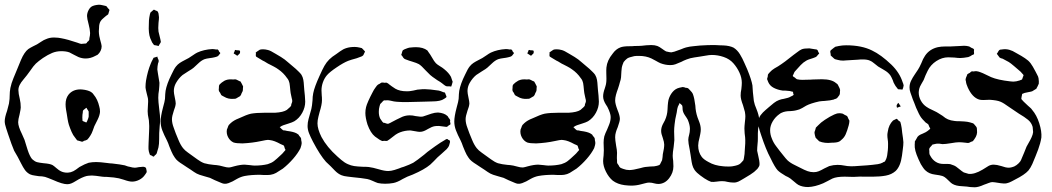

<svg xmlns="http://www.w3.org/2000/svg" viewBox="-23 -733 4458 814"><path d="M599 -5Q599 -2 595.5 2.5Q592 7 591 9Q582 22 567 29.5Q552 37 537 37Q524 37 502 29L481 23Q464 19 430 17Q417 17 410 16Q403 15 384.5 12.5Q366 10 352 12Q337 13 311 27Q307 29 297.5 35Q288 41 279.5 44.5Q271 48 262 48Q242 48 202 30Q178 20 168 17Q156 14 142 14Q138 13 125.5 11.5Q113 10 104 6Q91 -1 83 -12Q75 -23 66 -41Q62 -50 52 -68L37 -94Q27 -117 11 -165Q9 -172 3 -189.5Q-3 -207 -3 -219Q-3 -235 7 -263Q14 -288 15 -294Q17 -305 17.5 -313.5Q18 -322 18 -327Q18 -344 21 -360Q25 -380 34 -401.5Q43 -423 45 -428L66 -479Q80 -512 97 -525Q106 -531 118 -537Q130 -543 134 -545Q141 -549 152 -556.5Q163 -564 172 -567Q187 -574 206 -574Q216 -574 223.5 -573Q231 -572 236 -571Q264 -566 305 -552Q318 -547 321 -547H323L333 -548Q340 -548 342 -549Q345 -550 347 -555Q352 -558 355 -563Q356 -565 356 -571Q359 -583 359 -593Q358 -611 353 -629Q346 -655 346 -665Q346 -678 353 -691Q360 -704 371 -708Q374 -709 379 -710.5Q384 -712 387 -712L396 -713Q403 -713 411 -711Q414 -710 420 -709Q426 -708 429 -706L434 -699Q441 -692 441 -691V-690Q441 -689 438 -680L436 -673Q435 -671 427 -666Q425 -664 416.5 -657Q408 -650 404 -644Q397 -633 397 -616L396 -600Q396 -592 398 -580Q400 -571 402 -563Q404 -555 406 -548Q406 -546 407 -543Q408 -540 408 -537Q408 -527 403.5 -517.5Q399 -508 391 -501L381 -496Q361 -485 340 -485Q325 -485 310 -491L292 -500Q276 -509 271 -511Q257 -516 237 -516Q216 -516 198 -508.5Q180 -501 159 -487Q156 -485 142 -474.5Q128 -464 118 -451Q113 -445 105 -433L91 -414Q86 -407 76 -395.5Q66 -384 60.5 -373Q55 -362 55 -351Q55 -337 61 -313Q65 -297 65 -277Q65 -271 60 -248Q54 -226 54 -215Q54 -197 70 -165L81 -140Q84 -131 89 -114Q94 -97 99 -84Q108 -62 116 -56Q125 -48 134.5 -45.5Q144 -43 162 -41Q189 -39 200 -33Q205 -30 216.5 -20Q228 -10 235 -7Q247 -1 262 -1Q267 -1 277 -3Q288 -6 299 -14Q310 -22 314 -25Q337 -38 353 -43Q368 -46 385 -46Q401 -46 431 -42Q445 -40 452 -40Q488 -36 506 -32Q510 -31 514.5 -29Q519 -27 526 -26Q540 -22 548 -22Q554 -22 560.5 -23.5Q567 -25 573 -25L583 -26Q591 -26 596 -21Q599 -9 599 -5ZM614 -571Q606 -592 608 -629Q608 -649 610 -659Q613 -677 615 -680L623 -687Q627 -691 629 -692Q631 -692 634 -690Q637 -688 639 -688Q640 -687 642.5 -686Q645 -685 646 -684Q647 -682 647.5 -680Q648 -678 649 -676Q651 -664 651 -660Q651 -652 649 -636Q647 -611 649 -599Q651 -591 653 -582.5Q655 -574 657 -566Q657 -563 658 -560.5Q659 -558 659 -555Q658 -552 652 -543Q650 -538 649 -538L641 -540L630 -542L622 -553Q616 -565 614 -571ZM644 -439Q644 -435 646 -425Q647 -416 649.5 -403.5Q652 -391 653 -382Q653 -371 651 -351Q648 -335 648 -318Q648 -303 652 -271Q656 -241 656 -226Q656 -216 654 -198Q652 -178 652 -169Q652 -139 651 -123.5Q650 -108 644 -92Q643 -90 642.5 -86.5Q642 -83 641 -82Q638 -77 633 -74Q633 -73 631 -71Q629 -69 628 -69Q627 -68 621 -73Q620 -73 616.5 -74.5Q613 -76 612 -78Q611 -80 610 -84.5Q609 -89 608 -91Q606 -100 606.5 -111Q607 -122 607 -127L609 -174Q609 -180 609.5 -189Q610 -198 609 -210Q609 -223 606 -235Q605 -240 604 -246.5Q603 -253 603 -262Q603 -273 604 -282.5Q605 -292 605 -302Q605 -312 604 -317Q603 -322 599 -337Q595 -353 594 -361V-367Q594 -377 596 -391Q603 -432 616 -463Q619 -471 624 -480L628 -488Q630 -489 634.5 -490Q639 -491 641 -492L644 -493Q645 -492 645 -488Q649 -481 650 -475Q650 -472 649 -469.5Q648 -467 647 -464Q646 -460 645 -452.5Q644 -445 644 -439ZM260 -251Q259 -256 257 -268Q255 -280 255 -291Q255 -315 267 -331Q285 -354 318 -354Q325 -354 337 -352Q358 -348 367 -340Q370 -338 374 -332Q391 -312 398 -281Q401 -272 401 -259Q400 -244 390.5 -225Q381 -206 377 -198Q375 -193 370.5 -180Q366 -167 360 -158Q354 -148 347 -141Q340 -137 333 -136Q332 -135 329.5 -133.5Q327 -132 325 -132Q324 -132 315 -135L304 -138Q304 -138 295 -150Q287 -159 280.5 -174Q274 -189 269 -204Q266 -214 263.5 -228.5Q261 -243 260 -251ZM353 -239V-252V-260Q352 -263 349.5 -266.5Q347 -270 346 -271Q346 -272 345 -274Q344 -276 343 -276Q342 -276 339 -273Q337 -271 334 -269Q331 -267 329 -264Q328 -262 328 -256Q326 -248 326 -232Q327 -229 326.5 -226Q326 -223 327 -221Q328 -219 340 -215Q342 -213 342 -213Q346 -217 347 -221Q348 -224 350 -228.5Q352 -233 353 -239Z M1163 -194Q1163 -194 1165 -192L1171 -186Q1175 -182 1177 -181Q1179 -180 1185 -180Q1191 -178 1207 -176Q1230 -172 1240 -164Q1243 -163 1245 -158Q1246 -156 1249 -153Q1252 -150 1253 -147Q1254 -145 1254 -139Q1256 -131 1256 -126Q1256 -120 1251 -105Q1240 -83 1219.5 -59.5Q1199 -36 1176 -18Q1158 -6 1147.5 0Q1137 6 1124 8Q1118 9 1105 9Q1088 9 1079 8Q1042 8 1015 13Q999 16 982.5 25Q966 34 963 36Q955 40 945.5 43.5Q936 47 927 46Q925 46 920.5 44.5Q916 43 914 42Q909 40 888 31Q881 27 867 21Q858 18 844.5 14.5Q831 11 823 8Q811 4 799.5 -4Q788 -12 785 -14Q770 -24 768 -25Q763 -29 751.5 -36Q740 -43 731.5 -50Q723 -57 718 -65Q710 -76 703.5 -91.5Q697 -107 695 -112Q690 -127 685 -137Q672 -162 665 -180.5Q658 -199 658 -218Q658 -239 668 -277L674 -300Q676 -308 676.5 -314Q677 -320 677 -324Q677 -332 679 -348Q684 -377 704 -417Q715 -441 723 -451Q730 -460 739 -466Q748 -472 759 -477.5Q770 -483 777 -487Q784 -491 794.5 -498.5Q805 -506 813 -510Q841 -523 877 -525Q884 -525 894 -523Q895 -523 896.5 -523.5Q898 -524 900 -523Q904 -521 906 -514Q911 -509 911 -508L910 -506Q907 -503 903 -497Q899 -493 893.5 -492Q888 -491 886 -490Q878 -488 865.5 -486.5Q853 -485 844 -482Q831 -477 818 -464.5Q805 -452 798 -446Q794 -442 774 -430Q754 -417 751 -415Q735 -402 723 -381Q714 -365 714 -347Q714 -338 718 -320Q722 -302 722 -294Q721 -281 714 -264Q706 -240 706 -228Q706 -211 713.5 -191.5Q721 -172 722 -168Q725 -161 733.5 -140Q742 -119 753 -105Q761 -95 774 -86Q787 -77 792 -73Q798 -69 813.5 -57.5Q829 -46 843 -41Q861 -36 883 -34Q887 -34 895 -33Q903 -32 908 -31Q914 -30 926 -26.5Q938 -23 947 -23Q952 -23 959 -25Q966 -27 970 -28Q996 -35 1014 -35Q1020 -35 1036 -33Q1050 -31 1057 -31Q1087 -31 1112 -37Q1128 -42 1138.5 -50Q1149 -58 1169 -77Q1174 -81 1182 -91Q1187 -96 1187 -97Q1188 -98 1186.5 -99.5Q1185 -101 1185 -102Q1184 -104 1183 -108.5Q1182 -113 1181 -115Q1179 -117 1174 -119Q1169 -121 1167 -122Q1140 -137 1122 -139L1113 -140Q1107 -140 1084 -135Q1047 -127 1005 -125Q979 -125 967 -129Q952 -136 944 -151.5Q936 -167 939 -184Q939 -185 942 -191Q944 -198 947 -203Q947 -203 955 -211Q968 -223 989 -231Q1023 -247 1041 -251Q1064 -255 1098 -255H1143Q1178 -257 1193 -267L1202 -275Q1203 -276 1206 -278.5Q1209 -281 1210 -283Q1212 -285 1212 -291Q1213 -294 1214.5 -297.5Q1216 -301 1216 -305Q1216 -310 1214 -316Q1213 -322 1211 -330Q1209 -338 1208 -348Q1207 -354 1206 -368Q1205 -382 1201 -391Q1200 -394 1197.5 -397.5Q1195 -401 1194 -402Q1179 -424 1157 -439Q1149 -445 1137.5 -451Q1126 -457 1122 -459Q1113 -463 1105.5 -468Q1098 -473 1091 -476L1071 -488Q1064 -492 1063 -493Q1061 -495 1061.5 -500.5Q1062 -506 1062 -507L1061 -510Q1062 -511 1063.5 -512Q1065 -513 1066 -514Q1069 -516 1072 -518Q1075 -520 1078 -522Q1082 -524 1092 -524Q1102 -524 1113 -521Q1123 -519 1147 -504Q1151 -502 1168 -491.5Q1185 -481 1198 -469L1231 -441Q1234 -438 1242.5 -430Q1251 -422 1255 -416Q1261 -406 1263 -394.5Q1265 -383 1265.5 -371Q1266 -359 1267 -352Q1268 -343 1269.5 -327.5Q1271 -312 1271 -302Q1271 -278 1258.5 -255Q1246 -232 1225 -219Q1216 -214 1201 -209.5Q1186 -205 1178 -202Q1170 -199 1165 -195Q1163 -195 1163 -194ZM968 -506Q967 -507 971 -514Q971 -516 972 -518Q973 -520 974 -521Q976 -522 980 -520Q992 -520 994 -518Q995 -516 995 -513Q995 -510 994 -507Q984 -497 984 -497Q982 -497 979 -499Q976 -501 975 -502Q974 -503 971.5 -504Q969 -505 968 -506ZM917 -383Q919 -384 924.5 -388Q930 -392 934 -393Q946 -398 966 -396Q968 -396 971 -396.5Q974 -397 978 -396Q983 -394 986.5 -392Q990 -390 992 -389Q995 -389 997 -387Q998 -386 1002 -378L1007 -368Q1008 -366 1007.5 -364Q1007 -362 1007 -360Q1007 -351 1006 -347L1001 -337Q999 -330 996 -327Q995 -325 992.5 -324Q990 -323 989 -322Q979 -316 977 -315Q974 -314 967 -314Q945 -312 927 -323Q917 -328 915 -330L910 -340Q909 -341 907 -344Q905 -347 905 -349Q904 -351 904.5 -354.5Q905 -358 905 -360Q905 -369 906 -371Q907 -375 917 -383Z M1831 -393Q1806 -410 1801 -415Q1801 -415 1781 -435Q1764 -454 1753 -461Q1744 -466 1724 -472Q1710 -476 1703 -479Q1694 -482 1691 -484Q1686 -488 1682 -496Q1678 -500 1678 -500Q1678 -502 1679 -503Q1680 -504 1680 -506Q1681 -509 1682 -513Q1683 -517 1685 -520Q1686 -521 1688.5 -522Q1691 -523 1692 -524Q1707 -530 1712 -531Q1730 -533 1740 -533Q1771 -533 1789 -519L1795 -510Q1800 -504 1808 -490Q1818 -472 1825 -465Q1831 -459 1842 -452.5Q1853 -446 1860 -440Q1880 -424 1889 -407L1894 -392Q1896 -388 1896 -386Q1896 -384 1893 -375Q1892 -373 1891.5 -370.5Q1891 -368 1890 -366L1882 -367H1873Q1867 -367 1860.5 -372.5Q1854 -378 1851 -380Q1845 -385 1831 -393ZM1879 -112Q1877 -108 1874.5 -105.5Q1872 -103 1871 -101L1849 -81L1832 -66Q1825 -59 1816 -49.5Q1807 -40 1801 -35Q1776 -14 1727 7L1704 16L1684 26Q1661 40 1644 43Q1628 46 1610 46Q1593 46 1579 43Q1570 40 1557 34Q1544 28 1534 26Q1512 22 1470 18Q1464 17 1449.5 15.5Q1435 14 1425 10Q1410 4 1396.5 -10Q1383 -24 1379 -28L1359 -47Q1334 -75 1304 -132Q1293 -153 1287 -168.5Q1281 -184 1281 -199Q1281 -213 1285 -228Q1289 -243 1290 -246Q1292 -252 1297 -271Q1300 -283 1302 -308Q1302 -323 1305 -338Q1310 -364 1332 -412Q1344 -439 1352.5 -454Q1361 -469 1373 -481Q1384 -492 1403 -504Q1406 -506 1419 -515.5Q1432 -525 1445 -529Q1460 -534 1481 -534Q1491 -534 1503 -531L1511 -529Q1517 -523 1517 -523Q1518 -521 1521 -518.5Q1524 -516 1524 -515Q1525 -514 1523 -511Q1521 -508 1521 -507Q1520 -505 1518.5 -501.5Q1517 -498 1515 -497Q1514 -496 1511.5 -494.5Q1509 -493 1508 -493Q1503 -491 1498.5 -489.5Q1494 -488 1489 -486Q1463 -479 1453 -475Q1433 -467 1405 -448Q1375 -428 1363 -414Q1352 -401 1346 -384Q1340 -367 1340 -350L1341 -329Q1342 -322 1342 -308Q1342 -290 1332 -258Q1331 -254 1327 -238.5Q1323 -223 1323 -210Q1323 -186 1340 -152Q1363 -109 1408 -69Q1410 -67 1424 -55Q1438 -43 1452 -37Q1465 -31 1478.5 -29Q1492 -27 1514 -26Q1531 -26 1540 -25Q1557 -23 1584 -15Q1607 -8 1623 -8Q1635 -8 1649.5 -12.5Q1664 -17 1669 -19Q1678 -23 1689 -26Q1714 -35 1729 -43Q1745 -53 1775 -77Q1791 -91 1800 -97Q1802 -99 1822 -113L1844 -128L1864 -140Q1865 -141 1867 -142Q1869 -143 1872 -144Q1874 -144 1878 -140Q1879 -140 1882 -138.5Q1885 -137 1885 -131Q1884 -128 1882.5 -121.5Q1881 -115 1879 -112ZM1820 -198Q1808 -196 1791 -186Q1783 -181 1774.5 -177.5Q1766 -174 1757 -174Q1750 -174 1738 -176.5Q1726 -179 1717 -180Q1694 -180 1673 -172Q1670 -171 1664 -168Q1658 -165 1654 -162Q1647 -157 1641 -152Q1635 -147 1628 -142Q1619 -136 1619 -136Q1616 -135 1612 -135.5Q1608 -136 1606 -136L1598 -135Q1588 -138 1567 -154Q1548 -169 1535 -205Q1526 -234 1526 -254Q1526 -267 1529 -279Q1531 -288 1539 -306L1547 -323Q1550 -328 1556 -340.5Q1562 -353 1569 -362Q1576 -372 1578 -373Q1580 -375 1582.5 -376Q1585 -377 1587 -378Q1588 -379 1591 -381Q1594 -383 1596 -383H1599Q1605 -383 1607 -382Q1609 -382 1612 -382.5Q1615 -383 1617 -382Q1620 -381 1622.5 -379Q1625 -377 1626 -376Q1631 -372 1638 -367Q1645 -362 1653 -357Q1672 -346 1701 -346Q1712 -346 1717 -347Q1731 -349 1738 -351Q1742 -352 1747 -353Q1752 -354 1759 -354Q1765 -355 1778 -355Q1797 -355 1837 -349Q1843 -348 1857 -342Q1858 -342 1860.5 -341.5Q1863 -341 1864 -339L1867 -331Q1870 -325 1870 -322Q1870 -321 1866 -318Q1862 -315 1860 -314Q1845 -303 1809 -303Q1790 -303 1775 -302Q1687 -299 1669 -301Q1661 -301 1647 -303Q1642 -304 1633.5 -306Q1625 -308 1617 -308Q1614 -307 1610.5 -307.5Q1607 -308 1604 -307Q1602 -306 1599.5 -303Q1597 -300 1596 -299Q1589 -292 1589 -292Q1588 -290 1587.5 -287Q1587 -284 1586 -282Q1583 -272 1583 -259Q1583 -242 1589 -230Q1590 -228 1598 -217Q1599 -216 1600 -215Q1601 -214 1602 -213Q1603 -212 1608 -212Q1610 -211 1614.5 -209.5Q1619 -208 1622 -208Q1626 -209 1630.5 -211.5Q1635 -214 1637 -215Q1644 -218 1658 -226Q1680 -237 1683 -238Q1698 -244 1714 -244Q1727 -244 1738 -241Q1760 -237 1770 -239Q1774 -240 1777.5 -241.5Q1781 -243 1785 -244Q1790 -246 1805.5 -251Q1821 -256 1834 -256Q1860 -254 1873 -242Q1875 -241 1877 -237Q1879 -233 1880 -232Q1881 -231 1882.5 -229.5Q1884 -228 1885 -225Q1886 -224 1885.5 -221Q1885 -218 1885 -217Q1888 -209 1886 -205L1879 -201Q1875 -196 1870 -195L1862 -196L1838 -199Q1825 -199 1820 -198Z M2408 -194Q2408 -194 2410 -192L2416 -186Q2420 -182 2422 -181Q2424 -180 2430 -180Q2436 -178 2452 -176Q2475 -172 2485 -164Q2488 -163 2490 -158Q2491 -156 2494 -153Q2497 -150 2498 -147Q2499 -145 2499 -139Q2501 -131 2501 -126Q2501 -120 2496 -105Q2485 -83 2464.5 -59.5Q2444 -36 2421 -18Q2403 -6 2392.5 0Q2382 6 2369 8Q2363 9 2350 9Q2333 9 2324 8Q2287 8 2260 13Q2244 16 2227.5 25Q2211 34 2208 36Q2200 40 2190.5 43.5Q2181 47 2172 46Q2170 46 2165.5 44.5Q2161 43 2159 42Q2154 40 2133 31Q2126 27 2112 21Q2103 18 2089.5 14.5Q2076 11 2068 8Q2056 4 2044.5 -4Q2033 -12 2030 -14Q2015 -24 2013 -25Q2008 -29 1996.5 -36Q1985 -43 1976.5 -50Q1968 -57 1963 -65Q1955 -76 1948.5 -91.5Q1942 -107 1940 -112Q1935 -127 1930 -137Q1917 -162 1910 -180.5Q1903 -199 1903 -218Q1903 -239 1913 -277L1919 -300Q1921 -308 1921.5 -314Q1922 -320 1922 -324Q1922 -332 1924 -348Q1929 -377 1949 -417Q1960 -441 1968 -451Q1975 -460 1984 -466Q1993 -472 2004 -477.5Q2015 -483 2022 -487Q2029 -491 2039.5 -498.5Q2050 -506 2058 -510Q2086 -523 2122 -525Q2129 -525 2139 -523Q2140 -523 2141.5 -523.5Q2143 -524 2145 -523Q2149 -521 2151 -514Q2156 -509 2156 -508L2155 -506Q2152 -503 2148 -497Q2144 -493 2138.5 -492Q2133 -491 2131 -490Q2123 -488 2110.5 -486.5Q2098 -485 2089 -482Q2076 -477 2063 -464.5Q2050 -452 2043 -446Q2039 -442 2019 -430Q1999 -417 1996 -415Q1980 -402 1968 -381Q1959 -365 1959 -347Q1959 -338 1963 -320Q1967 -302 1967 -294Q1966 -281 1959 -264Q1951 -240 1951 -228Q1951 -211 1958.5 -191.5Q1966 -172 1967 -168Q1970 -161 1978.5 -140Q1987 -119 1998 -105Q2006 -95 2019 -86Q2032 -77 2037 -73Q2043 -69 2058.5 -57.5Q2074 -46 2088 -41Q2106 -36 2128 -34Q2132 -34 2140 -33Q2148 -32 2153 -31Q2159 -30 2171 -26.5Q2183 -23 2192 -23Q2197 -23 2204 -25Q2211 -27 2215 -28Q2241 -35 2259 -35Q2265 -35 2281 -33Q2295 -31 2302 -31Q2332 -31 2357 -37Q2373 -42 2383.5 -50Q2394 -58 2414 -77Q2419 -81 2427 -91Q2432 -96 2432 -97Q2433 -98 2431.5 -99.5Q2430 -101 2430 -102Q2429 -104 2428 -108.5Q2427 -113 2426 -115Q2424 -117 2419 -119Q2414 -121 2412 -122Q2385 -137 2367 -139L2358 -140Q2352 -140 2329 -135Q2292 -127 2250 -125Q2224 -125 2212 -129Q2197 -136 2189 -151.5Q2181 -167 2184 -184Q2184 -185 2187 -191Q2189 -198 2192 -203Q2192 -203 2200 -211Q2213 -223 2234 -231Q2268 -247 2286 -251Q2309 -255 2343 -255H2388Q2423 -257 2438 -267L2447 -275Q2448 -276 2451 -278.5Q2454 -281 2455 -283Q2457 -285 2457 -291Q2458 -294 2459.5 -297.5Q2461 -301 2461 -305Q2461 -310 2459 -316Q2458 -322 2456 -330Q2454 -338 2453 -348Q2452 -354 2451 -368Q2450 -382 2446 -391Q2445 -394 2442.5 -397.5Q2440 -401 2439 -402Q2424 -424 2402 -439Q2394 -445 2382.5 -451Q2371 -457 2367 -459Q2358 -463 2350.5 -468Q2343 -473 2336 -476L2316 -488Q2309 -492 2308 -493Q2306 -495 2306.5 -500.5Q2307 -506 2307 -507L2306 -510Q2307 -511 2308.5 -512Q2310 -513 2311 -514Q2314 -516 2317 -518Q2320 -520 2323 -522Q2327 -524 2337 -524Q2347 -524 2358 -521Q2368 -519 2392 -504Q2396 -502 2413 -491.5Q2430 -481 2443 -469L2476 -441Q2479 -438 2487.5 -430Q2496 -422 2500 -416Q2506 -406 2508 -394.5Q2510 -383 2510.5 -371Q2511 -359 2512 -352Q2513 -343 2514.5 -327.5Q2516 -312 2516 -302Q2516 -278 2503.5 -255Q2491 -232 2470 -219Q2461 -214 2446 -209.5Q2431 -205 2423 -202Q2415 -199 2410 -195Q2408 -195 2408 -194ZM2213 -506Q2212 -507 2216 -514Q2216 -516 2217 -518Q2218 -520 2219 -521Q2221 -522 2225 -520Q2237 -520 2239 -518Q2240 -516 2240 -513Q2240 -510 2239 -507Q2229 -497 2229 -497Q2227 -497 2224 -499Q2221 -501 2220 -502Q2219 -503 2216.5 -504Q2214 -505 2213 -506ZM2162 -383Q2164 -384 2169.5 -388Q2175 -392 2179 -393Q2191 -398 2211 -396Q2213 -396 2216 -396.5Q2219 -397 2223 -396Q2228 -394 2231.5 -392Q2235 -390 2237 -389Q2240 -389 2242 -387Q2243 -386 2247 -378L2252 -368Q2253 -366 2252.5 -364Q2252 -362 2252 -360Q2252 -351 2251 -347L2246 -337Q2244 -330 2241 -327Q2240 -325 2237.5 -324Q2235 -323 2234 -322Q2224 -316 2222 -315Q2219 -314 2212 -314Q2190 -312 2172 -323Q2162 -328 2160 -330L2155 -340Q2154 -341 2152 -344Q2150 -347 2150 -349Q2149 -351 2149.5 -354.5Q2150 -358 2150 -360Q2150 -369 2151 -371Q2152 -375 2162 -383Z M3174 -4Q3163 5 3132 23Q3128 25 3117.5 31.5Q3107 38 3098 40Q3094 41 3086 41Q3080 41 3072.5 40Q3065 39 3061 38Q3051 35 3038 35Q3029 35 3015 37Q3001 39 2992 38Q2980 34 2963 23Q2960 21 2945.5 10.5Q2931 0 2922 -12Q2915 -22 2912 -34Q2909 -46 2907.5 -58Q2906 -70 2905 -75L2901 -99Q2895 -127 2895 -140Q2895 -149 2899 -163Q2900 -167 2901 -173Q2902 -179 2902 -187Q2902 -203 2893 -225Q2890 -231 2881 -244Q2872 -257 2871 -269Q2871 -282 2869 -286Q2869 -286 2864 -291L2858 -296Q2857 -296 2857 -293L2851 -281Q2848 -273 2846 -256L2840 -228Q2839 -222 2837 -206Q2835 -190 2835 -176L2836 -139Q2836 -137 2833 -110Q2829 -86 2829 -73Q2829 -65 2831 -51L2832 -28Q2832 -1 2814 22.5Q2796 46 2769 47Q2760 47 2749 44Q2745 43 2740.5 42Q2736 41 2729 41Q2722 41 2711.5 44Q2701 47 2696 48Q2675 54 2653 54Q2643 54 2625 52Q2595 48 2575 33Q2558 19 2546 -5Q2534 -29 2534 -50Q2534 -58 2536 -74L2537 -96L2536 -128Q2536 -142 2539 -155Q2543 -168 2551 -184Q2552 -187 2559 -203.5Q2566 -220 2566 -237Q2566 -252 2552 -280Q2550 -283 2545 -291Q2540 -299 2537 -307.5Q2534 -316 2534 -324Q2534 -339 2541 -358Q2542 -362 2544 -368Q2546 -374 2547 -382Q2548 -388 2548 -400Q2548 -407 2547.5 -421.5Q2547 -436 2548 -447Q2551 -477 2574 -505Q2588 -525 2607 -532Q2619 -537 2646 -537Q2660 -537 2667 -538Q2687 -538 2698 -539Q2704 -540 2716.5 -541Q2729 -542 2738 -542Q2753 -542 2764 -538Q2772 -535 2783.5 -526.5Q2795 -518 2801 -515L2815 -512L2823 -511Q2824 -511 2836 -514Q2843 -516 2864 -524Q2878 -530 2886 -532Q2901 -536 2920 -537.5Q2939 -539 2945 -540Q2979 -542 2996 -542Q3017 -542 3027 -541Q3030 -541 3043.5 -540.5Q3057 -540 3068 -537.5Q3079 -535 3087 -531Q3103 -521 3114 -503Q3125 -485 3133 -466Q3141 -447 3145 -439Q3163 -395 3167 -371Q3169 -351 3169 -342Q3171 -318 3173 -305Q3176 -289 3184 -271Q3195 -244 3196 -224Q3196 -211 3193 -197Q3192 -192 3191 -185Q3190 -178 3190 -168V-147Q3190 -133 3189 -126Q3187 -106 3187 -94Q3188 -88 3192 -71Q3197 -49 3197 -42V-35Q3197 -30 3193.5 -25Q3190 -20 3188 -17ZM3136 -151Q3135 -157 3134 -168Q3133 -179 3133 -188Q3133 -197 3135 -215Q3137 -231 3137 -240Q3137 -247 3135 -259Q3132 -271 3127 -287Q3117 -313 3117 -328Q3117 -342 3120 -355Q3122 -373 3122 -382Q3122 -403 3112 -425Q3102 -447 3086 -465Q3070 -483 3045 -491.5Q3020 -500 2995 -500Q2984 -500 2968.5 -497Q2953 -494 2944 -493Q2939 -492 2921 -489.5Q2903 -487 2888 -481Q2875 -476 2866 -471Q2850 -464 2840.5 -460.5Q2831 -457 2819 -457Q2798 -457 2777 -465Q2768 -469 2757 -475.5Q2746 -482 2739 -485Q2716 -496 2686 -496Q2672 -496 2666 -495Q2643 -490 2636 -485L2628 -478Q2627 -476 2624.5 -474Q2622 -472 2621 -470Q2620 -468 2617 -460Q2612 -447 2611.5 -430.5Q2611 -414 2610 -405Q2609 -395 2605 -384Q2603 -375 2597 -357Q2592 -344 2588.5 -331Q2585 -318 2585 -307Q2585 -293 2595 -267Q2605 -243 2605 -229Q2605 -219 2596 -194Q2590 -180 2588 -172Q2585 -162 2585 -151Q2585 -140 2589 -116Q2593 -96 2593 -85Q2593 -80 2592.5 -71.5Q2592 -63 2593 -52V-45Q2593 -41 2596 -37.5Q2599 -34 2600 -32Q2602 -26 2606 -23Q2608 -21 2612.5 -19.5Q2617 -18 2619 -17Q2632 -12 2645 -12Q2661 -12 2691 -20Q2705 -24 2712 -25L2733 -27Q2753 -27 2762 -30Q2765 -31 2768.5 -32Q2772 -33 2774 -35Q2775 -35 2777 -40L2784 -54Q2785 -59 2786 -67Q2787 -75 2787 -79Q2793 -105 2793 -120Q2793 -130 2787 -148Q2780 -166 2780 -178Q2780 -192 2787 -206Q2794 -220 2796 -223Q2806 -245 2807 -268Q2807 -273 2808 -286Q2809 -299 2811 -309Q2816 -328 2828 -342.5Q2840 -357 2857 -361Q2869 -364 2871 -364Q2875 -364 2878 -363Q2881 -362 2883 -361Q2888 -361 2894 -359Q2894 -359 2902 -351L2910 -342Q2912 -340 2913 -337.5Q2914 -335 2915 -333Q2921 -317 2925 -285Q2926 -260 2934 -236Q2936 -231 2942 -215Q2948 -199 2948 -184Q2948 -176 2946 -165.5Q2944 -155 2943 -151Q2937 -129 2937 -116Q2937 -88 2952 -68Q2960 -57 2981 -46Q3006 -31 3043 -28Q3051 -27 3066 -27Q3077 -27 3082 -28Q3107 -32 3115 -39Q3115 -39 3122 -46Q3123 -48 3125.5 -50Q3128 -52 3129 -54Q3130 -56 3130 -58.5Q3130 -61 3131 -63Q3131 -66 3132.5 -73Q3134 -80 3134 -88Q3138 -130 3136 -151Z M3519 -535Q3522 -536 3526.5 -536.5Q3531 -537 3533 -538Q3548 -541 3564 -541Q3630 -541 3674 -519Q3712 -501 3756 -459Q3791 -425 3804 -384Q3805 -382 3806.5 -377.5Q3808 -373 3808 -371V-370Q3808 -368 3807 -365.5Q3806 -363 3806 -361Q3805 -360 3804.5 -357Q3804 -354 3803 -353L3795 -354Q3787 -354 3784 -355L3781 -359Q3772 -370 3771 -373Q3765 -382 3762 -393Q3756 -407 3752 -413Q3743 -426 3725.5 -436Q3708 -446 3700 -451Q3693 -456 3683 -464.5Q3673 -473 3665 -476Q3654 -481 3635 -481Q3622 -481 3615 -480L3565 -477L3552 -476Q3539 -476 3529 -479Q3526 -480 3521 -481Q3516 -482 3514 -484Q3512 -485 3509 -488.5Q3506 -492 3503 -494Q3499 -498 3499 -498Q3498 -499 3498.5 -501Q3499 -503 3499 -503Q3497 -509 3497 -515Q3497 -518 3499.5 -520Q3502 -522 3503 -523Q3515 -533 3519 -535ZM3773 -227Q3774 -227 3776 -228.5Q3778 -230 3779 -229Q3781 -228 3783.5 -225.5Q3786 -223 3787 -221Q3793 -218 3794 -216Q3795 -214 3795.5 -210.5Q3796 -207 3797 -205Q3800 -193 3802 -170Q3806 -145 3807 -130Q3807 -117 3804.5 -100Q3802 -83 3801 -73Q3795 -28 3774 -8Q3757 7 3732.5 11.5Q3708 16 3679 16H3642Q3627 15 3595 17L3558 16Q3524 16 3506 24Q3501 26 3485 35L3467 44Q3432 59 3403 60Q3379 60 3362 51Q3355 47 3345 38Q3335 29 3328 24Q3318 17 3308 13Q3284 -1 3274 -11Q3262 -24 3244 -62Q3224 -99 3204 -160Q3203 -163 3197.5 -180Q3192 -197 3192 -212Q3192 -232 3201.5 -244.5Q3211 -257 3222.5 -266.5Q3234 -276 3237 -279Q3247 -288 3258 -296.5Q3269 -305 3280 -309Q3291 -313 3300 -314Q3321 -318 3330 -324Q3333 -325 3336.5 -327Q3340 -329 3342 -331Q3342 -332 3340 -336Q3340 -342 3338 -344Q3337 -345 3333 -345Q3330 -346 3326 -347Q3322 -348 3316 -348Q3309 -349 3295 -349Q3274 -352 3257.5 -360.5Q3241 -369 3234 -385Q3233 -388 3231.5 -391.5Q3230 -395 3229 -398Q3229 -400 3232 -409Q3232 -417 3234 -419Q3235 -421 3241 -427Q3249 -436 3260.5 -443Q3272 -450 3276 -452Q3303 -469 3341 -500Q3346 -503 3356.5 -511.5Q3367 -520 3376 -524Q3385 -528 3408 -528Q3424 -526 3433 -524Q3439 -524 3441 -522Q3444 -521 3447 -511Q3448 -510 3449 -509Q3450 -508 3450 -506Q3449 -505 3448 -504Q3447 -503 3446 -502Q3444 -500 3441 -496Q3438 -492 3435 -491Q3433 -490 3425 -487Q3401 -480 3394 -475Q3383 -469 3371.5 -457Q3360 -445 3356 -440Q3348 -432 3347 -430Q3345 -428 3343.5 -424Q3342 -420 3341 -418Q3340 -417 3339 -414.5Q3338 -412 3338 -411Q3338 -409 3347 -404Q3353 -398 3356 -397Q3358 -396 3361.5 -396Q3365 -396 3367 -395Q3380 -394 3395 -395Q3414 -395 3423 -396L3461 -397Q3503 -397 3521 -381Q3522 -380 3524.5 -378.5Q3527 -377 3529 -374L3534 -364Q3535 -362 3536.5 -359Q3538 -356 3538 -354Q3539 -352 3538.5 -348.5Q3538 -345 3538 -343Q3538 -335 3537 -333Q3536 -330 3534.5 -328Q3533 -326 3532 -325Q3531 -324 3529 -321Q3527 -318 3524 -316Q3521 -314 3518 -313.5Q3515 -313 3512 -311Q3499 -307 3472 -305Q3464 -305 3450 -303Q3414 -295 3395 -285Q3390 -282 3378 -275Q3366 -268 3355 -266Q3348 -264 3339.5 -263Q3331 -262 3328 -262Q3305 -262 3291 -255Q3289 -255 3281 -249Q3264 -237 3253 -218.5Q3242 -200 3242 -181Q3242 -162 3250 -144Q3256 -128 3268 -112.5Q3280 -97 3282 -94Q3288 -87 3298 -74Q3308 -61 3316 -53Q3328 -42 3346 -33.5Q3364 -25 3369 -22Q3388 -12 3400.5 -7.5Q3413 -3 3427 -3Q3438 -3 3448 -7Q3458 -11 3472 -19L3493 -29Q3511 -34 3528 -34Q3542 -34 3557 -31Q3562 -30 3569.5 -29Q3577 -28 3586 -28Q3599 -28 3623 -30Q3657 -32 3674 -34Q3686 -35 3698.5 -37Q3711 -39 3720 -44Q3722 -46 3724.5 -46.5Q3727 -47 3729 -49L3734 -59Q3739 -71 3741 -96Q3742 -105 3742 -123Q3742 -133 3740.5 -142Q3739 -151 3739 -161Q3739 -166 3741 -176Q3745 -204 3763 -222ZM3785 -297Q3785 -297 3787 -295L3793 -286Q3796 -283 3796 -282Q3795 -281 3794.5 -281.5Q3794 -282 3793 -281L3782 -277L3780 -276Q3779 -278 3778.5 -281.5Q3778 -285 3779 -288Q3780 -289 3781.5 -292Q3783 -295 3785 -297ZM3543 -139Q3538 -134 3535 -133Q3526 -128 3503 -128L3488 -127Q3474 -127 3462 -130Q3450 -134 3450 -134Q3450 -134 3443 -141Q3441 -143 3439 -145Q3437 -147 3435 -149L3432 -159Q3432 -162 3431 -164.5Q3430 -167 3430 -170Q3430 -173 3431 -176Q3432 -179 3433 -181L3436 -192Q3438 -194 3440.5 -196.5Q3443 -199 3445 -201Q3457 -214 3474 -225Q3491 -236 3495 -238Q3517 -250 3526 -252L3536 -253Q3542 -253 3550 -251Q3552 -250 3560 -245Q3561 -245 3563 -244Q3565 -243 3568 -241Q3570 -239 3571.5 -235Q3573 -231 3574 -229L3578 -222V-219Q3578 -212 3575 -201Q3569 -179 3562.5 -164Q3556 -149 3543 -139Z M4367 -70Q4361 -54 4353.5 -37.5Q4346 -21 4337 -10Q4321 8 4281 28Q4279 29 4267 35.5Q4255 42 4245 44Q4241 45 4233 45Q4225 45 4195 40L4184 39Q4178 39 4168 43Q4162 45 4157.5 47Q4153 49 4149 50Q4125 61 4109 61Q4098 61 4090 60Q4082 59 4076 58Q4069 57 4056 56.5Q4043 56 4032.5 53.5Q4022 51 4014 46Q4010 44 3998 32Q3988 22 3982 18Q3973 12 3959.5 10Q3946 8 3940 7Q3916 4 3901 -10Q3895 -15 3889 -24.5Q3883 -34 3881 -37Q3877 -44 3871 -58Q3862 -78 3858 -93Q3854 -108 3855 -123Q3856 -126 3855.5 -129Q3855 -132 3856 -134Q3857 -136 3862 -144Q3866 -152 3867 -153Q3872 -159 3879.5 -162.5Q3887 -166 3890 -167Q3904 -173 3910 -178Q3911 -179 3915.5 -182.5Q3920 -186 3921 -188L3917 -195Q3914 -203 3913 -205Q3908 -210 3902 -213Q3885 -230 3882 -235Q3874 -246 3861 -276Q3859 -283 3853 -297Q3846 -313 3842 -326Q3841 -329 3837 -340Q3833 -351 3833 -362Q3833 -377 3839.5 -390.5Q3846 -404 3855 -417Q3864 -430 3869 -438Q3875 -447 3883 -465Q3890 -484 3899 -497Q3918 -525 3953 -533Q3967 -536 3984 -536Q4001 -536 4006 -536Q4016 -536 4026 -537Q4036 -538 4047 -538L4064 -539Q4075 -539 4086 -536Q4088 -535 4096 -530Q4097 -530 4101 -528Q4105 -526 4106 -524Q4107 -523 4106.5 -520Q4106 -517 4106 -516Q4106 -514 4106.5 -509.5Q4107 -505 4106 -504Q4105 -502 4103 -501Q4101 -500 4099 -500Q4091 -494 4082 -491Q4060 -487 4048 -487Q4039 -487 4023 -489L3997 -490Q3971 -490 3946.5 -474Q3922 -458 3910 -433Q3906 -426 3901 -414Q3896 -402 3893 -394Q3890 -388 3883 -376.5Q3876 -365 3874 -356Q3872 -346 3872 -341Q3872 -323 3881 -306.5Q3890 -290 3905 -280Q3913 -274 3931 -266Q3952 -256 3954 -254L3973 -242Q3986 -231 3996 -227Q4007 -222 4025 -220Q4032 -219 4047 -219Q4051 -219 4065.5 -218Q4080 -217 4090 -214Q4101 -211 4103 -210Q4106 -208 4114 -198Q4117 -195 4117 -194Q4119 -191 4119 -181Q4122 -162 4108 -143L4102 -135Q4101 -134 4098 -133Q4095 -132 4094 -132Q4092 -131 4088.5 -129Q4085 -127 4082 -127H4078Q4073 -127 4070 -128Q4054 -130 4043 -130Q4031 -130 4009 -126Q3985 -122 3973 -122Q3955 -125 3951 -124Q3947 -124 3939 -122Q3937 -121 3934.5 -121Q3932 -121 3930 -120L3927 -116Q3925 -114 3921.5 -110Q3918 -106 3917 -103Q3916 -101 3916.5 -97.5Q3917 -94 3917 -92V-84Q3917 -78 3922 -71Q3930 -56 3944 -47Q3958 -38 3976 -38H3991Q4001 -38 4006 -37Q4009 -36 4020 -32Q4029 -29 4044 -16Q4056 -6 4063 -2Q4079 3 4083 4Q4108 7 4143 -14Q4158 -24 4168 -29.5Q4178 -35 4190 -35Q4202 -35 4222 -29Q4241 -22 4254 -22Q4259 -22 4267 -24Q4277 -26 4286.5 -33Q4296 -40 4302 -48Q4305 -52 4306 -55Q4307 -58 4308 -60L4319 -86Q4327 -106 4329 -111Q4335 -123 4339 -129Q4345 -139 4350.5 -151Q4356 -163 4357 -173L4356 -184Q4356 -191 4355 -195Q4350 -213 4335.5 -225Q4321 -237 4297 -251L4257 -278Q4231 -297 4218 -302Q4204 -308 4173 -310L4146 -309Q4134 -309 4128 -311Q4099 -320 4080 -362Q4073 -377 4072 -389Q4072 -390 4071 -392.5Q4070 -395 4071 -397Q4071 -400 4073 -405Q4075 -410 4076 -412L4078 -418Q4080 -420 4090 -425Q4091 -428 4096 -430Q4097 -431 4100 -430.5Q4103 -430 4104 -430Q4114 -432 4118 -431Q4121 -431 4125.5 -429.5Q4130 -428 4133 -427Q4142 -424 4158 -416Q4165 -412 4179 -406Q4207 -394 4260 -388L4273 -387Q4285 -387 4300 -392Q4301 -393 4305 -394Q4309 -395 4310 -396Q4311 -398 4311.5 -400Q4312 -402 4313 -404Q4313 -406 4315 -409.5Q4317 -413 4316 -415Q4316 -416 4311 -421Q4305 -429 4297 -435L4276 -453Q4262 -465 4254 -470Q4240 -478 4228 -484Q4219 -486 4215 -489Q4215 -489 4206 -501Q4203 -504 4203 -505Q4203 -506 4206 -509Q4207 -511 4210 -516Q4213 -521 4216 -522Q4218 -523 4222.5 -523Q4227 -523 4230 -524Q4256 -527 4284 -509Q4290 -506 4307 -496Q4324 -486 4336 -476Q4347 -466 4356 -450Q4365 -434 4367 -430Q4369 -425 4374 -416.5Q4379 -408 4380 -401Q4382 -387 4381 -378Q4380 -375 4378 -371.5Q4376 -368 4375 -365Q4373 -362 4372 -360Q4371 -358 4371 -357L4353 -346Q4347 -344 4337.5 -342.5Q4328 -341 4321 -339Q4320 -338 4316 -337Q4312 -336 4311 -335Q4310 -334 4309.5 -329Q4309 -324 4308 -322L4307 -314Q4308 -311 4312 -307.5Q4316 -304 4317 -302L4335 -285Q4338 -282 4344 -277Q4350 -272 4353 -267Q4372 -245 4383 -210.5Q4394 -176 4392 -150Q4388 -125 4378.5 -99.5Q4369 -74 4367 -70Z"/></svg>

Font: Rubik-Burned
Style: Regular
Weight: 400
Designer: NaN (generative design), Hubert & Fischer (Rubik source font outlines)
Foundry: NaN, Hubert & Fischer
Version: Version 1.000